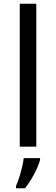

<svg xmlns="http://www.w3.org/2000/svg" viewBox="-20 -780 298 1021"><path d="M173 0H85V-760H173ZM193 70Q189 88 176.5 115.5Q164 143 147.5 171Q131 199 113 221H65V209Q73 192 81.5 165.5Q90 139 97 110.5Q104 82 106 61H193Z"/></svg>

Font: RS Noto Sans
Style: Regular
Weight: 400
Designer: Monotype Design Team
Foundry: Monotype Imaging Inc.
Version: Version 3.10